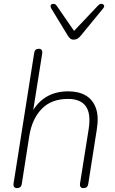

<svg xmlns="http://www.w3.org/2000/svg" viewBox="-20 -962 593 988"><path d="M67 6Q57 6 52.5 -0.5Q48 -7 50 -19L156 -690Q159 -711 180 -711Q190 -711 194.5 -704.5Q199 -698 197 -686L146 -364H135Q160 -424 210 -458Q260 -492 331 -492Q385 -492 421.5 -470.5Q458 -449 473.5 -405.5Q489 -362 478 -295L434 -15Q431 6 409 6Q399 6 394.5 -0.5Q390 -7 392 -19L436 -296Q449 -376 422 -414.5Q395 -453 330 -453Q244 -453 194.5 -401.5Q145 -350 131 -264L92 -15Q89 6 67 6ZM359 -758Q348 -758 341 -764Q334 -770 328 -780L243 -920Q239 -928 240.5 -933.5Q242 -939 247.5 -941Q253 -943 260 -941.5Q267 -940 272 -932L361 -803L486 -935Q492 -941 498.5 -942Q505 -943 510 -940Q515 -937 516 -931.5Q517 -926 511 -919L397 -780Q388 -769 379.5 -763.5Q371 -758 359 -758Z"/></svg>

Font: Nunito Variable Extra Light
Style: Italic
Weight: 200
Italic angle: -9°
Designer: Vernon Adams
Foundry: Vernon Adams
Version: Version 3.602